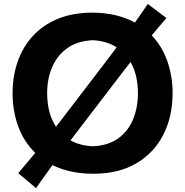

<svg xmlns="http://www.w3.org/2000/svg" viewBox="-20 -869 940 976"><path d="M163.1 87.4 72.8 11.2Q118.2 -42 159.2 -91.8Q100.6 -148.9 72.3 -227.5Q43.9 -306.2 43.9 -394Q43.9 -480.5 69.6 -554.9Q95.2 -629.4 146.5 -685.5Q197.8 -741.7 273.7 -773.2Q349.6 -804.7 449.7 -804.7Q513.7 -804.7 567.9 -791.5Q622.1 -778.3 666 -754.4Q699.7 -801.8 731.4 -848.6L826.2 -777.3Q787.6 -732.9 751.5 -689Q804.2 -633.3 830.8 -557.4Q857.4 -481.4 857.4 -395Q857.4 -277.8 810.8 -185.3Q764.2 -92.8 674.1 -39.3Q584 14.2 454.1 14.2Q392.6 14.2 340.8 2.7Q289.1 -8.8 246.6 -29.8Q225.6 -0.5 204.8 28.6Q184.1 57.6 163.1 87.4ZM219.7 -395Q219.7 -346.2 230.7 -302.7Q241.7 -259.3 264.6 -224.6Q281.2 -246.1 299.3 -269.5L516.6 -553.7Q531.2 -573.2 545.4 -591.8Q559.6 -610.4 573.2 -628.4Q522 -661.1 451.7 -664.6Q374 -661.1 322.5 -624.5Q271 -587.9 245.4 -528.3Q219.7 -468.8 219.7 -395ZM451.7 -125.5Q530.8 -128.9 581.5 -166Q632.3 -203.1 656.7 -263.2Q681.2 -323.2 681.2 -395Q681.2 -488.3 643.6 -553.7Q621.6 -525.9 597.2 -493.7L377 -206.1Q357.9 -181.2 338.4 -155.3Q387.2 -128.4 451.7 -125.5Z"/></svg>

Font: Pinar-FD Bold
Style: Regular
Weight: 700
Designer: Amin Abedi
Version: Version 3.000